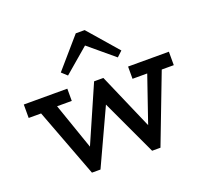

<svg xmlns="http://www.w3.org/2000/svg" viewBox="-128 -897 1141 1064"><g transform="rotate(-20 442.0 -365.0)"><path d="M14.1 -391.2V-470.5H270.8V-398.3H125.7L122.1 -391.2ZM240 13.5 75.4 -422.8H175.7L305.5 -48.7L283.2 13.5ZM272.4 13.5 239.6 -36.1 424.2 -458H451.8L466.8 -368.3L290.3 13.5ZM594.8 13.5 416.8 -368.3 441.8 -458H478.9L656.8 -48.7L636.8 13.5ZM626.5 13.5 591.2 -36.1 725.7 -427.2H812.6L644 13.5ZM629.1 -398.3V-470.5H869.8V-391.2H761.9L758.3 -398.3ZM299.5 -537.6 267.5 -567 419.7 -742.7H472.1L624.7 -567L593.2 -537.6L444.8 -661.7Z"/></g></svg>

Font: BioRhyme ExtraBold
Style: Regular
Weight: 800
Designer: Aoife Mooney
Foundry: Aoife Mooney Type
Version: Version 1.600;gftools[0.9.33]